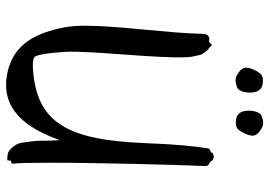

<svg xmlns="http://www.w3.org/2000/svg" viewBox="-150 -746 905 646"><g transform="rotate(90 303.0 -423.5)"><path d="M539 -657C540 -664 538 -668 536 -671C532 -675 525 -676 523 -680C519 -692 504 -690 499 -688C494 -687 495 -683 492 -680C488 -678 481 -676 480 -672C472 -620 466 -564 462 -457C451 -200 396 -91 206 -81C189 -81 180 -82 173 -86C166 -90 159 -127 155 -189C150 -271 178 -502 173 -598C172 -623 166 -636 166 -641C166 -650 148 -672 142 -674C138 -676 134 -690 126 -678C119 -670 114 -676 109 -675C95 -670 94 -661 94 -644C92 -538 67 -367 67 -257C67 -230 69 -208 72 -190C91 -90 128 -20 218 3C235 7 251 9 266 9C382 9 429 -110 452 -171C453 -154 454 -136 454 -118C453 -87 459 -60 460 -48C462 -31 470 -18 480 -8C489 1 496 5 517 5C524 5 518 -4 522 -7C526 -10 533 -6 531 -16C529 -32 528 -78 528 -138C528 -300 535 -568 539 -657ZM292 -814C291 -844 277 -855 253 -855C248 -855 243 -856 234 -851C223 -845 208 -814 208 -799C208 -789 216 -778 227 -772C234 -767 241 -763 251 -763C257 -763 265 -765 274 -768C288 -773 293 -799 292 -814ZM353 -805C354 -775 368 -764 392 -764C397 -764 402 -763 411 -768C422 -774 437 -805 437 -820C437 -830 429 -841 418 -847C411 -852 404 -856 394 -856C388 -856 380 -854 371 -851C357 -846 352 -820 353 -805Z"/></g></svg>

Font: Oregano
Style: Regular
Weight: 400
Designer: Astigmatic (AOETI)
Foundry: Astigmatic (AOETI)
Version: Version 1.000